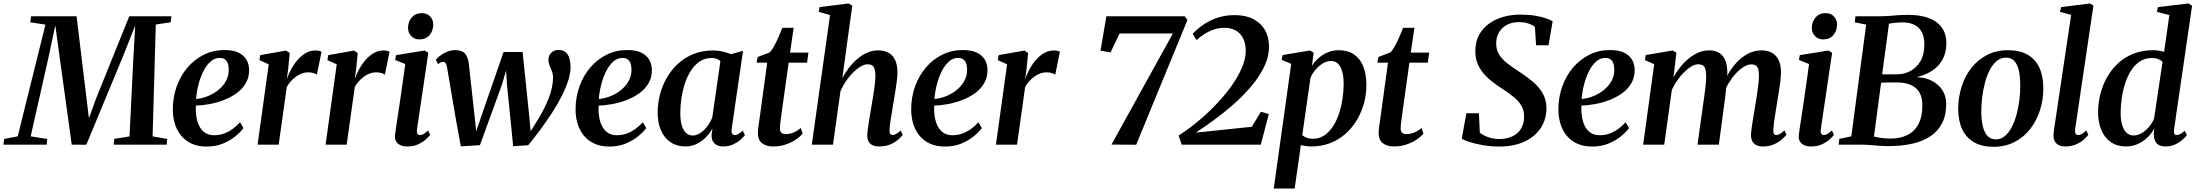

<svg xmlns="http://www.w3.org/2000/svg" viewBox="-60 -837 12704 1111"><path d="M-40 0 -36 -33 42.5 -48 203 -694.5 115 -708 120 -743H383L441 -264.5L454.5 -152.5L496 -267L688 -743H932L927.5 -708L841.5 -695L823 -48L907.5 -33L904.5 0H597.5L601 -33.5L689.5 -47.5L711.5 -498L722.5 -689.5L654 -516.5L439.5 0.5L355 0L285 -507.5L260 -690L221 -506.5L117.5 -48L213.5 -33L210 0Z M1349 -96Q1334.5 -75.5 1304.8 -50.5Q1275 -25.5 1232.5 -7.2Q1190 11 1136 11Q1084 11 1046.8 -6.8Q1009.5 -24.5 985.8 -55Q962 -85.5 951 -123.8Q940 -162 940 -203Q940 -274.5 962.5 -337Q985 -399.5 1025.5 -446.8Q1066 -494 1120.2 -520.8Q1174.5 -547.5 1238.5 -547.5Q1288 -547.5 1319.2 -532.8Q1350.5 -518 1365.8 -492.2Q1381 -466.5 1381.5 -434Q1382 -389 1362 -355Q1342 -321 1308.2 -297Q1274.5 -273 1233.8 -257.5Q1193 -242 1151.2 -234.5Q1109.5 -227 1073.5 -226Q1071.5 -191.5 1076.5 -160.5Q1081.5 -129.5 1094 -105.8Q1106.5 -82 1127.5 -68.2Q1148.5 -54.5 1178.5 -54.5Q1210.5 -54.5 1237.8 -64.8Q1265 -75 1288 -92.2Q1311 -109.5 1329 -129.5ZM1212.5 -502Q1181.5 -502 1157.5 -480.2Q1133.5 -458.5 1116 -423Q1098.5 -387.5 1088 -345.8Q1077.5 -304 1074.5 -264Q1100.5 -266 1127.5 -275Q1154.5 -284 1179 -299Q1203.5 -314 1222.8 -334.5Q1242 -355 1253 -380.2Q1264 -405.5 1263.5 -435Q1263 -469.5 1249.8 -485.8Q1236.5 -502 1212.5 -502Z M1430.5 0 1495 -465 1441 -489 1446 -518 1595.5 -544.5 1616.5 -530 1608 -442 1599.5 -379.5Q1609.5 -408.5 1625.5 -437.8Q1641.5 -467 1662.8 -491.2Q1684 -515.5 1709.8 -530.2Q1735.5 -545 1765.5 -545Q1778 -545 1787.2 -542.5Q1796.5 -540 1800.5 -537L1773.5 -404.5Q1769.5 -409 1755.5 -413.8Q1741.5 -418.5 1722.5 -418.5Q1704 -418.5 1686 -411.8Q1668 -405 1651.8 -393Q1635.5 -381 1622 -365.8Q1608.5 -350.5 1599.5 -334L1552.5 0Z M1824 0 1888.5 -465 1834.5 -489 1839.5 -518 1989 -544.5 2010 -530 2001.5 -442 1993 -379.5Q2003 -408.5 2019 -437.8Q2035 -467 2056.2 -491.2Q2077.5 -515.5 2103.2 -530.2Q2129 -545 2159 -545Q2171.5 -545 2180.8 -542.5Q2190 -540 2194 -537L2167 -404.5Q2163 -409 2149 -413.8Q2135 -418.5 2116 -418.5Q2097.5 -418.5 2079.5 -411.8Q2061.5 -405 2045.2 -393Q2029 -381 2015.5 -365.8Q2002 -350.5 1993 -334L1946 0Z M2297.5 10.5Q2274.5 10.5 2257.5 3.2Q2240.5 -4 2231.8 -19Q2223 -34 2226 -57.5Q2227.5 -72.5 2232.2 -103Q2237 -133.5 2243.2 -175Q2249.5 -216.5 2256.5 -265Q2263.5 -313.5 2271 -365Q2278.5 -416.5 2285 -466.5L2226.5 -490L2231.5 -518L2396.5 -544.5L2418.5 -531.5L2353 -89.5Q2350.5 -71.5 2355.8 -63.5Q2361 -55.5 2370 -55.5Q2380 -55.5 2390.5 -61.2Q2401 -67 2417 -82L2429 -56.5Q2420.5 -45 2402.8 -29.2Q2385 -13.5 2358.5 -1.5Q2332 10.5 2297.5 10.5ZM2366.5 -609Q2337 -609 2318.8 -629Q2300.5 -649 2301 -676.5Q2302 -712.5 2323.2 -736.8Q2344.5 -761 2380 -761Q2412.5 -761 2429.8 -741Q2447 -721 2447 -695Q2446.5 -658.5 2425.8 -633.8Q2405 -609 2366.5 -609Z M2606.5 10 2576.5 -155 2527 -446.5Q2523.5 -465 2518.2 -472Q2513 -479 2504 -479Q2495 -479 2488.2 -475Q2481.5 -471 2474 -465.5L2462.5 -492Q2470 -501.5 2486.2 -514.2Q2502.5 -527 2525.5 -537Q2548.5 -547 2574.5 -547Q2613.5 -547 2630.8 -527Q2648 -507 2652.5 -470L2684.5 -180.5L2695.5 -77.5L2733.5 -189L2854 -536H2964L3001.5 -174.5L3010.5 -77.5L3054.5 -148Q3074 -181 3089.8 -212.2Q3105.5 -243.5 3116.8 -273.5Q3128 -303.5 3134 -332Q3140 -360.5 3140 -387Q3140.5 -407 3133.8 -424.2Q3127 -441.5 3120.2 -457.5Q3113.5 -473.5 3113.5 -491Q3113.5 -515.5 3129.8 -531.8Q3146 -548 3172 -548Q3198 -548 3213.2 -534.8Q3228.5 -521.5 3234.8 -499.2Q3241 -477 3241.5 -450.5Q3241.5 -414 3228 -371.2Q3214.5 -328.5 3190.8 -281.8Q3167 -235 3135.8 -186.5Q3104.5 -138 3069 -90Q3033.5 -42 2996.5 3.5L2909.5 9L2873.5 -347.5L2868.5 -429L2844.5 -347L2717 3Z M3679.5 -96Q3665 -75.5 3635.2 -50.5Q3605.5 -25.5 3563 -7.2Q3520.5 11 3466.5 11Q3414.5 11 3377.2 -6.8Q3340 -24.5 3316.2 -55Q3292.5 -85.5 3281.5 -123.8Q3270.5 -162 3270.5 -203Q3270.5 -274.5 3293 -337Q3315.5 -399.5 3356 -446.8Q3396.5 -494 3450.8 -520.8Q3505 -547.5 3569 -547.5Q3618.5 -547.5 3649.8 -532.8Q3681 -518 3696.2 -492.2Q3711.5 -466.5 3712 -434Q3712.5 -389 3692.5 -355Q3672.5 -321 3638.8 -297Q3605 -273 3564.2 -257.5Q3523.5 -242 3481.8 -234.5Q3440 -227 3404 -226Q3402 -191.5 3407 -160.5Q3412 -129.5 3424.5 -105.8Q3437 -82 3458 -68.2Q3479 -54.5 3509 -54.5Q3541 -54.5 3568.2 -64.8Q3595.5 -75 3618.5 -92.2Q3641.5 -109.5 3659.5 -129.5ZM3543 -502Q3512 -502 3488 -480.2Q3464 -458.5 3446.5 -423Q3429 -387.5 3418.5 -345.8Q3408 -304 3405 -264Q3431 -266 3458 -275Q3485 -284 3509.5 -299Q3534 -314 3553.2 -334.5Q3572.5 -355 3583.5 -380.2Q3594.5 -405.5 3594 -435Q3593.5 -469.5 3580.2 -485.8Q3567 -502 3543 -502Z M4174 -92.5Q4171 -71.5 4176.8 -63.5Q4182.5 -55.5 4192.5 -55.5Q4201.5 -55.5 4212.5 -61.5Q4223.5 -67.5 4237.5 -81L4250.5 -55.5Q4243 -45 4225.5 -29.2Q4208 -13.5 4182.2 -1.5Q4156.5 10.5 4124 10.5Q4090.5 10.5 4073.2 -8Q4056 -26.5 4057.5 -58.5L4062.5 -93Q4048.5 -68 4025.8 -44Q4003 -20 3973 -4.8Q3943 10.5 3906.5 10.5Q3856.5 10.5 3820.2 -14Q3784 -38.5 3764.8 -82.5Q3745.5 -126.5 3745.5 -185.5Q3745.5 -238 3759 -290Q3772.5 -342 3799 -388Q3825.5 -434 3864.5 -469.5Q3903.5 -505 3954.2 -525Q4005 -545 4067 -545Q4094.5 -545 4121.8 -538.8Q4149 -532.5 4170.5 -523.5L4239.5 -543ZM4108.5 -483Q4100.5 -491 4087.8 -496.2Q4075 -501.5 4058 -501.5Q4019.5 -501.5 3990 -482Q3960.5 -462.5 3939 -429.8Q3917.5 -397 3903.8 -355.5Q3890 -314 3883.2 -269.5Q3876.5 -225 3876.5 -183Q3876.5 -138 3885.8 -109.2Q3895 -80.5 3911 -66.8Q3927 -53 3948 -53Q3965.5 -53 3982.2 -61.5Q3999 -70 4014 -84.5Q4029 -99 4041 -117.5Q4053 -136 4061.5 -156.5Z M4462.5 -181Q4459.5 -160 4457.5 -144Q4455.5 -128 4454.2 -115.8Q4453 -103.5 4453 -93Q4453 -76.5 4461.8 -68.8Q4470.5 -61 4485.5 -61Q4511.5 -61 4533.8 -71Q4556 -81 4573.5 -96.5L4584.5 -64Q4568.5 -44.5 4542.5 -27.5Q4516.5 -10.5 4483.8 0Q4451 10.5 4413 10.5Q4374 10.5 4349.2 -8.8Q4324.5 -28 4325.5 -70Q4325.5 -75.5 4326.2 -84Q4327 -92.5 4328.8 -105.5Q4330.5 -118.5 4333 -136.5Q4335.5 -154.5 4339 -179L4379.5 -474.5H4317.5L4324.5 -507.5L4393.5 -533.5Q4406 -546 4420 -571.5Q4434 -597 4446.2 -625.5Q4458.5 -654 4467 -676H4532.5L4511.5 -532.5H4618L4610 -474.5H4503.5Z M5028.5 10.5Q5004 10.5 4988.2 2.8Q4972.5 -5 4965.2 -19.8Q4958 -34.5 4958.5 -55.5Q4958.5 -67.5 4961 -86.2Q4963.5 -105 4967 -128Q4970.5 -151 4974.8 -175.2Q4979 -199.5 4982.5 -221.5Q4986.5 -244 4990.5 -268.2Q4994.5 -292.5 4998 -316.2Q5001.5 -340 5003.5 -361.2Q5005.5 -382.5 5005.5 -399.5Q5005 -424 5000.5 -438.2Q4996 -452.5 4986.2 -458.8Q4976.5 -465 4960.5 -465Q4941.5 -465 4919.8 -452Q4898 -439 4876.2 -417.2Q4854.5 -395.5 4835.5 -367.8Q4816.5 -340 4803.5 -310.5L4760 0H4637.5L4743 -750L4677.5 -768.5L4682.5 -796L4851 -817L4871.5 -804L4814 -385Q4830.5 -416.5 4852.8 -445.2Q4875 -474 4901.5 -496.5Q4928 -519 4958 -532.2Q4988 -545.5 5020.5 -545.5Q5056 -545.5 5081.2 -531.8Q5106.5 -518 5119.8 -489.5Q5133 -461 5133 -417Q5133 -396.5 5129.2 -366.8Q5125.5 -337 5120.2 -304.8Q5115 -272.5 5110 -243Q5107 -223 5103.2 -201Q5099.5 -179 5096 -157.8Q5092.5 -136.5 5090 -117.8Q5087.5 -99 5087 -85.5Q5086.5 -68 5091.8 -61.8Q5097 -55.5 5104.5 -55.5Q5114 -55.5 5125 -61.5Q5136 -67.5 5152 -81.5L5163.5 -56Q5156 -46 5138 -30Q5120 -14 5092.8 -1.8Q5065.5 10.5 5028.5 10.5Z M5621.5 -96Q5607 -75.5 5577.2 -50.5Q5547.5 -25.5 5505 -7.2Q5462.5 11 5408.5 11Q5356.5 11 5319.2 -6.8Q5282 -24.5 5258.2 -55Q5234.5 -85.5 5223.5 -123.8Q5212.5 -162 5212.5 -203Q5212.5 -274.5 5235 -337Q5257.5 -399.5 5298 -446.8Q5338.5 -494 5392.8 -520.8Q5447 -547.5 5511 -547.5Q5560.5 -547.5 5591.8 -532.8Q5623 -518 5638.2 -492.2Q5653.5 -466.5 5654 -434Q5654.5 -389 5634.5 -355Q5614.5 -321 5580.8 -297Q5547 -273 5506.2 -257.5Q5465.5 -242 5423.8 -234.5Q5382 -227 5346 -226Q5344 -191.5 5349 -160.5Q5354 -129.5 5366.5 -105.8Q5379 -82 5400 -68.2Q5421 -54.5 5451 -54.5Q5483 -54.5 5510.2 -64.8Q5537.5 -75 5560.5 -92.2Q5583.5 -109.5 5601.5 -129.5ZM5485 -502Q5454 -502 5430 -480.2Q5406 -458.5 5388.5 -423Q5371 -387.5 5360.5 -345.8Q5350 -304 5347 -264Q5373 -266 5400 -275Q5427 -284 5451.5 -299Q5476 -314 5495.2 -334.5Q5514.5 -355 5525.5 -380.2Q5536.5 -405.5 5536 -435Q5535.5 -469.5 5522.2 -485.8Q5509 -502 5485 -502Z M5703 0 5767.5 -465 5713.5 -489 5718.5 -518 5868 -544.5 5889 -530 5880.5 -442 5872 -379.5Q5882 -408.5 5898 -437.8Q5914 -467 5935.2 -491.2Q5956.5 -515.5 5982.2 -530.2Q6008 -545 6038 -545Q6050.5 -545 6059.8 -542.5Q6069 -540 6073 -537L6046 -404.5Q6042 -409 6028 -413.8Q6014 -418.5 5995 -418.5Q5976.5 -418.5 5958.5 -411.8Q5940.5 -405 5924.2 -393Q5908 -381 5894.5 -365.8Q5881 -350.5 5872 -334L5825 0Z M6727 -643.5H6418.5L6366 -533.5L6308 -544L6342 -743H6795.5L6811 -721L6514.5 0.5L6371.5 -0.5Z M6778 0 6760 -53Q6810 -84.5 6864 -128.2Q6918 -172 6968.5 -224Q7019 -276 7059.8 -331.2Q7100.5 -386.5 7124.5 -441Q7148.5 -495.5 7148.5 -544Q7148 -587 7132.5 -616.5Q7117 -646 7089.8 -661Q7062.5 -676 7026 -676Q6991 -676 6961.5 -665.5Q6932 -655 6907.5 -638.8Q6883 -622.5 6863.5 -605L6841.5 -642Q6860.5 -662 6885 -681.2Q6909.5 -700.5 6940 -716Q6970.5 -731.5 7006.8 -740.5Q7043 -749.5 7085.5 -749.5Q7148.5 -749.5 7192.5 -726.5Q7236.5 -703.5 7259.8 -663Q7283 -622.5 7283 -569Q7283.5 -509.5 7255 -450.8Q7226.5 -392 7179.8 -337Q7133 -282 7076.8 -232.5Q7020.5 -183 6963.8 -141.8Q6907 -100.5 6859.5 -69.5L7183.5 -103.5L7236 -190.5L7282 -177L7235.5 0Z M7310.5 254 7411.5 -467.5 7356.5 -490.5 7362 -518.5 7521 -545 7541.5 -532 7531.5 -456Q7547 -481 7570.5 -501.5Q7594 -522 7623.5 -534.2Q7653 -546.5 7686 -546.5Q7738 -546.5 7773.8 -522.8Q7809.5 -499 7828 -454Q7846.5 -409 7846.5 -345Q7846.5 -292 7832.8 -240.5Q7819 -189 7792.2 -143.8Q7765.5 -98.5 7726.8 -63.8Q7688 -29 7637.8 -9.2Q7587.5 10.5 7527.5 10.5Q7513 10.5 7497.5 8.2Q7482 6 7467.5 3L7431.5 254ZM7475.5 -55Q7486 -45.5 7501.2 -39.8Q7516.5 -34 7536.5 -34Q7573.5 -34 7602.5 -53.2Q7631.5 -72.5 7652.8 -105Q7674 -137.5 7687.8 -178.8Q7701.5 -220 7708.2 -264.5Q7715 -309 7715 -351.5Q7715 -392.5 7707 -422Q7699 -451.5 7683 -467.8Q7667 -484 7642 -484Q7617 -484 7593.5 -469.5Q7570 -455 7551.5 -432.8Q7533 -410.5 7523 -386.5Z M8054.5 -181Q8051.5 -160 8049.5 -144Q8047.5 -128 8046.2 -115.8Q8045 -103.5 8045 -93Q8045 -76.5 8053.8 -68.8Q8062.5 -61 8077.5 -61Q8103.5 -61 8125.8 -71Q8148 -81 8165.5 -96.5L8176.5 -64Q8160.5 -44.5 8134.5 -27.5Q8108.5 -10.5 8075.8 0Q8043 10.5 8005 10.5Q7966 10.5 7941.2 -8.8Q7916.5 -28 7917.5 -70Q7917.5 -75.5 7918.2 -84Q7919 -92.5 7920.8 -105.5Q7922.5 -118.5 7925 -136.5Q7927.5 -154.5 7931 -179L7971.5 -474.5H7909.5L7916.5 -507.5L7985.5 -533.5Q7998 -546 8012 -571.5Q8026 -597 8038.2 -625.5Q8050.5 -654 8059 -676H8124.5L8103.5 -532.5H8210L8202 -474.5H8095.5Z M8614 11Q8567.5 11 8522.2 3.2Q8477 -4.5 8443.8 -15.2Q8410.5 -26 8398.5 -35L8425 -181.5H8497.5L8503 -69Q8520 -55 8550 -43.8Q8580 -32.5 8615.5 -32.5Q8646.5 -32.5 8672.5 -40.8Q8698.5 -49 8717.8 -65Q8737 -81 8747.8 -104.8Q8758.5 -128.5 8759 -159.5Q8760 -195 8745.2 -222.2Q8730.5 -249.5 8702.5 -273Q8674.5 -296.5 8635 -322Q8605 -341 8576.8 -362.8Q8548.5 -384.5 8526 -410.5Q8503.5 -436.5 8490.2 -468Q8477 -499.5 8477 -538.5Q8476.5 -607.5 8511.5 -655.2Q8546.5 -703 8605.5 -727.8Q8664.5 -752.5 8736 -752.5Q8784 -752.5 8821 -746.5Q8858 -740.5 8884.2 -731.5Q8910.5 -722.5 8924.5 -714L8900.5 -575H8828.5L8821.5 -682Q8808 -693 8784.5 -701Q8761 -709 8727.5 -709Q8691.5 -709 8662.2 -694.5Q8633 -680 8615.5 -652.5Q8598 -625 8597.5 -586Q8597.5 -549 8614.8 -521.2Q8632 -493.5 8663.2 -469.5Q8694.5 -445.5 8736 -418.5Q8775 -393.5 8809.8 -364.2Q8844.5 -335 8866.2 -297.8Q8888 -260.5 8888.5 -211Q8888.5 -147 8855.8 -96.8Q8823 -46.5 8761.5 -17.8Q8700 11 8614 11Z M9366.5 -96Q9352 -75.5 9322.2 -50.5Q9292.5 -25.5 9250 -7.2Q9207.5 11 9153.5 11Q9101.5 11 9064.2 -6.8Q9027 -24.5 9003.2 -55Q8979.5 -85.5 8968.5 -123.8Q8957.5 -162 8957.5 -203Q8957.5 -274.5 8980 -337Q9002.5 -399.5 9043 -446.8Q9083.5 -494 9137.8 -520.8Q9192 -547.5 9256 -547.5Q9305.5 -547.5 9336.8 -532.8Q9368 -518 9383.2 -492.2Q9398.5 -466.5 9399 -434Q9399.5 -389 9379.5 -355Q9359.5 -321 9325.8 -297Q9292 -273 9251.2 -257.5Q9210.5 -242 9168.8 -234.5Q9127 -227 9091 -226Q9089 -191.5 9094 -160.5Q9099 -129.5 9111.5 -105.8Q9124 -82 9145 -68.2Q9166 -54.5 9196 -54.5Q9228 -54.5 9255.2 -64.8Q9282.5 -75 9305.5 -92.2Q9328.5 -109.5 9346.5 -129.5ZM9230 -502Q9199 -502 9175 -480.2Q9151 -458.5 9133.5 -423Q9116 -387.5 9105.5 -345.8Q9095 -304 9092 -264Q9118 -266 9145 -275Q9172 -284 9196.5 -299Q9221 -314 9240.2 -334.5Q9259.5 -355 9270.5 -380.2Q9281.5 -405.5 9281 -435Q9280.5 -469.5 9267.2 -485.8Q9254 -502 9230 -502Z M9640.5 -532 9623.5 -389.5Q9640 -420 9662.2 -448Q9684.5 -476 9711.2 -498Q9738 -520 9767.8 -532.8Q9797.5 -545.5 9829.5 -545.5Q9866 -545.5 9889.5 -530.2Q9913 -515 9924.5 -484.5Q9936 -454 9935 -408Q9935 -401 9934.2 -390.8Q9933.5 -380.5 9932 -368.8Q9930.5 -357 9929 -345L9913 -351.5Q9930.5 -395.5 9954.2 -431.2Q9978 -467 10006.2 -492.5Q10034.5 -518 10066.8 -531.8Q10099 -545.5 10133.5 -545.5Q10185.5 -545.5 10215.5 -513.8Q10245.5 -482 10245.5 -417Q10245.5 -396.5 10242 -367Q10238.5 -337.5 10233.2 -305Q10228 -272.5 10223 -243Q10219 -216 10214 -186.8Q10209 -157.5 10205.5 -130.8Q10202 -104 10201 -85.5Q10200.5 -68.5 10205 -62Q10209.5 -55.5 10217.5 -55.5Q10227 -55.5 10238.2 -61.5Q10249.5 -67.5 10265.5 -82.5L10277.5 -57.5Q10269.5 -47 10251.5 -31Q10233.5 -15 10206 -2.2Q10178.5 10.5 10142 10.5Q10117.5 10.5 10102 2.2Q10086.5 -6 10079.2 -20.8Q10072 -35.5 10072 -55.5Q10072.5 -71.5 10076.2 -99.2Q10080 -127 10085.5 -159.5Q10091 -192 10096 -222Q10101 -252.5 10106 -284.8Q10111 -317 10114.5 -347Q10118 -377 10118 -399.5Q10118 -436 10108 -450.2Q10098 -464.5 10074 -464.5Q10054.5 -464.5 10031.8 -451.2Q10009 -438 9986.2 -413.8Q9963.5 -389.5 9943.5 -357Q9923.5 -324.5 9910.5 -286L9931.5 -361.5Q9930 -341.5 9927.8 -320.2Q9925.5 -299 9923 -277.5Q9920.5 -256 9917.5 -235L9886 0H9762.5L9793.5 -221.5Q9798 -252 9802.5 -284.5Q9807 -317 9810 -346.8Q9813 -376.5 9812.5 -398.5Q9812 -437 9801.8 -451Q9791.5 -465 9765.5 -465Q9748 -465 9727.2 -452.8Q9706.5 -440.5 9685.5 -419.8Q9664.5 -399 9645.8 -372.5Q9627 -346 9614 -317L9570 0H9448L9512 -465.5L9458 -489.5L9463.5 -518.5L9619.5 -545Z M10420.5 10.5Q10397.5 10.5 10380.5 3.2Q10363.5 -4 10354.8 -19Q10346 -34 10349 -57.5Q10350.5 -72.5 10355.2 -103Q10360 -133.5 10366.2 -175Q10372.5 -216.5 10379.5 -265Q10386.5 -313.5 10394 -365Q10401.5 -416.5 10408 -466.5L10349.5 -490L10354.5 -518L10519.5 -544.5L10541.5 -531.5L10476 -89.5Q10473.5 -71.5 10478.8 -63.5Q10484 -55.5 10493 -55.5Q10503 -55.5 10513.5 -61.2Q10524 -67 10540 -82L10552 -56.5Q10543.5 -45 10525.8 -29.2Q10508 -13.5 10481.5 -1.5Q10455 10.5 10420.5 10.5ZM10489.5 -609Q10460 -609 10441.8 -629Q10423.5 -649 10424 -676.5Q10425 -712.5 10446.2 -736.8Q10467.5 -761 10503 -761Q10535.5 -761 10552.8 -741Q10570 -721 10570 -695Q10569.5 -658.5 10548.8 -633.8Q10528 -609 10489.5 -609Z M10867.5 8.5Q10841.5 8.5 10814 6.5Q10786.5 4.5 10760 2.2Q10733.5 0 10711.5 0H10579.5L10583 -33.5L10652.5 -48L10738.5 -694.5L10672.5 -708L10676.5 -743H10818Q10847 -743 10872 -745Q10897 -747 10922.5 -749Q10948 -751 10979 -751Q11042 -751 11085 -737.8Q11128 -724.5 11153.5 -702.2Q11179 -680 11190.5 -652Q11202 -624 11202.5 -593.5Q11204 -513 11158.8 -461.5Q11113.5 -410 11029 -390.5Q11081 -389 11119.8 -368.8Q11158.5 -348.5 11180 -314.5Q11201.5 -280.5 11201.5 -237Q11202 -171.5 11178.2 -124.8Q11154.5 -78 11110.2 -48.5Q11066 -19 11004.5 -5.2Q10943 8.5 10867.5 8.5ZM10877.5 -35Q10936 -35 10978 -56.2Q11020 -77.5 11042.2 -121.2Q11064.5 -165 11063.5 -231.5Q11062.5 -297.5 11024 -328.8Q10985.5 -360 10914 -360Q10883 -360 10862.8 -359.8Q10842.5 -359.5 10825 -358.5L10783.5 -47Q10795.5 -43.5 10811.8 -40.8Q10828 -38 10845.5 -36.5Q10863 -35 10877.5 -35ZM10831 -407Q10850.5 -406.5 10872.5 -406.8Q10894.5 -407 10917 -407Q10959 -407 10995.2 -426.5Q11031.5 -446 11053.8 -485.2Q11076 -524.5 11075 -584.5Q11074.5 -623 11060.8 -650.5Q11047 -678 11018.8 -692.8Q10990.5 -707.5 10946 -707.5Q10937.5 -707.5 10924 -706.5Q10910.5 -705.5 10896 -704Q10881.5 -702.5 10870.5 -700Z M11559 -546.5Q11626.5 -546.5 11672 -520.8Q11717.5 -495 11740.5 -446Q11763.5 -397 11763.5 -328Q11764 -261 11744.5 -199.8Q11725 -138.5 11687.8 -90.8Q11650.5 -43 11596.8 -15.2Q11543 12.5 11474.5 12.5Q11408 12.5 11362.8 -13.5Q11317.5 -39.5 11294.5 -88.2Q11271.5 -137 11271 -205Q11271 -273 11290.5 -334.5Q11310 -396 11347.2 -443.8Q11384.5 -491.5 11438 -519Q11491.5 -546.5 11559 -546.5ZM11547 -503.5Q11517 -503.5 11493.8 -484Q11470.5 -464.5 11453.5 -431.5Q11436.5 -398.5 11425.8 -358Q11415 -317.5 11409.8 -274.5Q11404.5 -231.5 11404.5 -192.5Q11405 -138 11414.5 -102Q11424 -66 11442.8 -48.2Q11461.5 -30.5 11488.5 -30.5Q11518.5 -30.5 11541.5 -50Q11564.5 -69.5 11581.5 -102.5Q11598.5 -135.5 11609.2 -176Q11620 -216.5 11625.2 -259.2Q11630.5 -302 11630 -341Q11630 -394.5 11621.5 -430.5Q11613 -466.5 11594.8 -485Q11576.5 -503.5 11547 -503.5Z M11947.5 -88.5Q11945.5 -71.5 11950.5 -63.5Q11955.5 -55.5 11964.5 -55.5Q11973.5 -55.5 11984.5 -61Q11995.5 -66.5 12012 -82.5L12024 -57Q12014.5 -44 11996.5 -28.2Q11978.5 -12.5 11952 -1Q11925.5 10.5 11890.5 10.5Q11872 10.5 11856.5 4.2Q11841 -2 11831.8 -16.2Q11822.5 -30.5 11822.5 -53Q11822.5 -58 11823.2 -65.2Q11824 -72.5 11825 -81Q11826 -89.5 11827 -96.5L11924.5 -750.5L11860 -768.5L11866.5 -796L12034 -817L12053.5 -804.5Z M12520.5 -91Q12518 -73.5 12521.5 -64.5Q12525 -55.5 12535 -55.5Q12544.5 -55.5 12555.8 -61.2Q12567 -67 12582 -80.5L12594.5 -55Q12586 -44 12568.8 -28.5Q12551.5 -13 12526.5 -1.2Q12501.5 10.5 12469.5 10.5Q12433.5 10.5 12418 -9.5Q12402.5 -29.5 12403 -62L12405.5 -94.5Q12393 -68.5 12369.2 -44.5Q12345.5 -20.5 12313 -5Q12280.5 10.5 12241.5 10.5Q12190.5 10.5 12154.5 -14.5Q12118.5 -39.5 12099.5 -84Q12080.5 -128.5 12080.5 -188Q12080.5 -240 12093.5 -291.8Q12106.5 -343.5 12132 -389.2Q12157.5 -435 12195.8 -470.5Q12234 -506 12284.8 -526.2Q12335.5 -546.5 12399.5 -546.5Q12415.5 -546.5 12432.2 -543.8Q12449 -541 12462.5 -537L12493 -750L12420.5 -768.5L12427 -796L12603.5 -817L12624.5 -804ZM12453.5 -479Q12445 -488.5 12429 -495Q12413 -501.5 12392.5 -501.5Q12353 -501.5 12322.8 -481.8Q12292.5 -462 12271.2 -428.5Q12250 -395 12236.8 -353.5Q12223.5 -312 12217.2 -268Q12211 -224 12211 -184Q12211 -140.5 12220.5 -111.2Q12230 -82 12246.8 -67.5Q12263.5 -53 12285.5 -53Q12310 -53 12333.8 -67.2Q12357.5 -81.5 12376.2 -104.2Q12395 -127 12404.5 -151Z"/></svg>

Font: Merriweather 72pt SemiBold
Style: Italic
Weight: 600
Italic angle: -7.8°
Version: Version 2.101